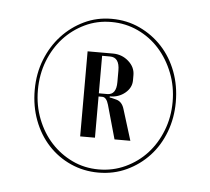

<svg xmlns="http://www.w3.org/2000/svg" viewBox="-34 -763 396 362"><g transform="rotate(5 164.5 -582.5)"><path d="M164 -437Q136 -437 111.5 -448Q87 -459 69 -478.5Q51 -498 41 -524.5Q31 -551 31 -582Q31 -613 41.5 -639.5Q52 -666 70 -685.5Q88 -705 112 -716.5Q136 -728 164 -728Q193 -728 217.5 -716.5Q242 -705 260 -685.5Q278 -666 288 -639.5Q298 -613 298 -582Q298 -552 288 -525.5Q278 -499 260 -479.5Q242 -460 217.5 -448.5Q193 -437 164 -437ZM164 -443Q191 -443 214.5 -454Q238 -465 255 -483.5Q272 -502 282 -527.5Q292 -553 292 -582Q292 -611 282 -636.5Q272 -662 255 -681Q238 -700 214.5 -711Q191 -722 164 -722Q137 -722 114 -711Q91 -700 74 -681.5Q57 -663 47 -637.5Q37 -612 37 -582Q37 -553 47 -527.5Q57 -502 74 -483.5Q91 -465 114 -454Q137 -443 164 -443ZM172 -663Q189 -663 201.5 -652Q214 -641 214 -626V-616Q214 -602 202 -592Q190 -582 173 -582V-580Q175 -580 186 -577Q197 -574 201 -560L219 -502H189L171 -566Q167 -580 159 -580H152V-502H124V-663ZM152 -586H168Q185 -586 185 -610V-632Q185 -657 167 -657H152Z"/></g></svg>

Font: Moniqa SemBd Narrow Display
Style: Regular
Weight: 600
Width: 4
Designer: Rajesh Rajput
Foundry: Rajesh Rajput
Version: Version 1.000